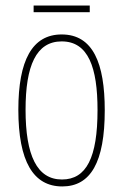

<svg xmlns="http://www.w3.org/2000/svg" viewBox="-20 -661 443 691"><path d="M303 -641H101V-617H303ZM357 -264C357 -433 315 -537 202 -537C96 -537 46 -444 46 -266C46 -80 100 10 204 10C306 10 357 -77 357 -264ZM72 -266C72 -424 110 -512 202 -512C298 -512 331 -418 331 -265C331 -94 291 -15 203 -15C113 -15 72 -102 72 -266Z"/></svg>

Font: Noto Sans Devanagari UI ExtraCondensed Thin
Style: Regular
Weight: 100
Width: 2
Designer: Jelle Bosma - Monotype Design Team
Foundry: Monotype Imaging Inc.
Version: Version 2.004